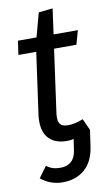

<svg xmlns="http://www.w3.org/2000/svg" viewBox="-96 -704 547 965"><g transform="rotate(-10 177.5 -222.0)"><path d="M173 -139Q171 -129 171 -112Q171 -87 182.5 -76Q194 -65 220 -65Q255 -65 297 -82L324 -23L312 60Q301 136 256.5 174.5Q212 213 144 213Q81 213 33 173L74 117Q91 129 107 134Q123 139 147 139Q180 139 201 120Q222 101 227 62L235 8Q220 12 201 12Q143 12 111.5 -19Q80 -50 80 -108Q80 -129 82 -141L126 -456H35L45 -527H140L173 -649L245 -657L227 -527H351L331 -456H217Z"/></g></svg>

Font: Fira Sans
Style: Italic
Weight: 400
Italic angle: -8°
Designer: bBox Type GmbH & Carrois Corporate GbR & Edenspiekermann AG
Foundry: bBox Type GmbH & Carrois Corporate GbR & Edenspiekermann AG
Version: Version 4.301